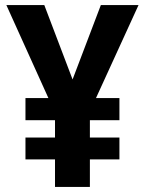

<svg xmlns="http://www.w3.org/2000/svg" viewBox="-20 -734 571 754"><path d="M265 -422 376 -714H524L357 -349H449V-262H333V-194H449V-108H333V0H196V-108H80V-194H196V-262H80V-349H170L5 -714H154Z"/></svg>

Font: Noto Sans Gujarati UI SemiCondensed
Style: Bold
Weight: 700
Width: 4
Designer: Jelle Bosma - Monotype Design Team, Universal Thirst
Foundry: Monotype Imaging Inc.
Version: Version 2.106; ttfautohint (v1.8.4.7-5d5b)